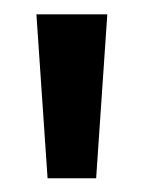

<svg xmlns="http://www.w3.org/2000/svg" viewBox="-20 -739 202 270"><path d="M130.9 -718.8H31.2L46.9 -488.3H115.2Z"/></svg>

Font: Yaldevi Colombo SemiBold
Style: Regular
Weight: 600
Designer: Sol Matas, Denzil Rajitha, Kosala Senevirathne and Pathum Egodawatta
Foundry: Mooniak
Version: Version 1.020 ; ttfautohint (v1.6)